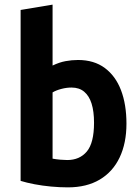

<svg xmlns="http://www.w3.org/2000/svg" viewBox="-20 -797 600 829"><path d="M273 12Q238 12 200.5 8.5Q163 5 129 -1.5Q95 -8 69 -16V-754L207 -777V-514Q236 -528 263 -533Q290 -538 317 -538Q386 -538 432.5 -503.5Q479 -469 502.5 -407.5Q526 -346 526 -263Q526 -179 496.5 -117Q467 -55 410.5 -21.5Q354 12 273 12ZM270 -106Q324 -106 355 -143Q386 -180 386 -267Q386 -316 375.5 -349.5Q365 -383 343.5 -401Q322 -419 289 -419Q267 -419 244.5 -413Q222 -407 207 -398V-112Q223 -109 240.5 -107.5Q258 -106 270 -106Z"/></svg>

Font: Ubuntu Sans Mono
Style: Bold
Weight: 700
Monospace: yes
Designer: Dalton Maag Ltd
Foundry: Dalton Maag Ltd
Version: Version 1.006